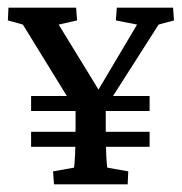

<svg xmlns="http://www.w3.org/2000/svg" viewBox="-20 -480 473 500"><path d="M61 -190.9V-230H369.6V-190.9ZM61 -97.7V-136.7H369.6V-97.7ZM393.1 -416 231 -162.1 255.4 -223.1V-147.9Q255.4 -98.6 256.8 -73.5Q258.3 -48.3 259.3 -43.5L314 -33.7L312.5 0H120.6L118.2 -33.7L172.9 -43.5Q173.8 -48.3 175.3 -73.5Q176.8 -98.6 176.8 -147.9V-223.1L195.8 -162.1L39.6 -416L0.5 -426.8L2 -460H178.2L180.7 -426.8L132.8 -416L243.7 -234.9H229.5L336.9 -416L281.7 -426.8L284.2 -460H430.7L433.1 -426.8Z"/></svg>

Font: Lateef
Style: Regular
Weight: 400
Designer: SIL International
Foundry: SIL International
Version: Version 4.200